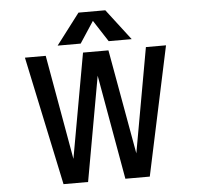

<svg xmlns="http://www.w3.org/2000/svg" viewBox="-62 -1022 1123 1087"><g transform="rotate(-5 500.0 -479.0)"><path d="M501 -905.3 420.9 -783.2H290L423.8 -959H576.2L710.9 -783.2H580.1ZM501 -593.8 394.5 1H254.9L99.6 -731.4H217.8L323.2 -136.7L429.7 -731.4H574.2L680.7 -136.7L787.1 -731.4H901.4L745.1 1H606.4Z"/></g></svg>

Font: GenEi Gothic M SemiBold
Style: Regular
Weight: 500
Designer: o_tamon (Modified); [Source Han Sans]
Ryoko NISHIZUKA  (kana & ideographs); Paul D. Hunt (Latin, Greek & Cyrillic); Wenl
Version: Version 1.1a;Original Version 1.004